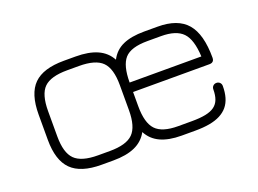

<svg xmlns="http://www.w3.org/2000/svg" viewBox="-77 -631 1075 800"><g transform="rotate(-20 461.0 -231.5)"><path d="M255 -1Q163.5 -1 121.8 -42.8Q80 -84.5 80 -175V-287Q80 -379.5 121.8 -420.8Q163.5 -462 255 -462H307Q365.5 -462 403.5 -445Q441.5 -428 461 -392Q480 -429 517 -445.5Q554 -462 611 -462H671Q760.5 -462 801.2 -414.2Q842 -366.5 842 -262Q842 -255 839.5 -250.2Q837 -245.5 832.2 -243.2Q827.5 -241 821 -241H482V-178Q482 -104 510.8 -73.5Q539.5 -43 610 -43H671Q707 -43 731.8 -48Q756.5 -53 771.5 -64Q786.5 -75 793.2 -93Q800 -111 800 -137Q800 -146 806 -152Q812 -158 821 -158Q830 -158 836 -152Q842 -146 842 -137Q842 -108.5 835.5 -86.2Q829 -64 815.8 -48Q802.5 -32 782.2 -21.5Q762 -11 734.2 -6Q706.5 -1 671 -1H610Q554 -1 517 -18Q480 -35 461 -71Q441.5 -35 403.5 -18Q365.5 -1 307 -1ZM255 -43H307Q380.5 -43 410.2 -72.8Q440 -102.5 440 -176V-287Q440 -360.5 410.2 -390.2Q380.5 -420 307 -420H255Q181.5 -420 151.8 -390.8Q122 -361.5 122 -287V-175Q122 -102.5 151.8 -72.8Q181.5 -43 255 -43ZM482 -283H800Q796.5 -359 767.2 -389.5Q738 -420 671 -420H611Q537 -420 509.5 -389Q482 -358 482 -283Z"/></g></svg>

Font: Jura Light Light
Style: Regular
Weight: 300
Version: Version 5.106